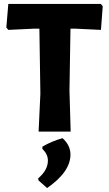

<svg xmlns="http://www.w3.org/2000/svg" viewBox="-20 -665 550 970"><path d="M490 -645 499 -633 490 -514 364 -520H336L331 -207L337 0H175L184 -191L179 -520H149L22 -514L12 -526L22 -645ZM296 33Q336 69 336 116Q336 203 218 285L174 246L173 236Q222 194 222 146Q222 114 194 87V76Q242 48 296 33Z"/></svg>

Font: Alegreya Sans ExtraBold
Style: Regular
Weight: 800
Designer: Juan Pablo del Peral
Foundry: Huerta Tipografica
Version: Version 2.007